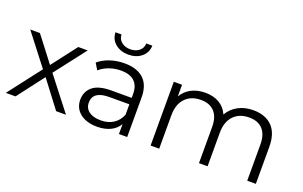

<svg xmlns="http://www.w3.org/2000/svg" viewBox="-86 -1107 2347 1488"><g transform="rotate(20 1087.5 -363.5)"><path d="M434 0 267 -220 99 0H19L227 -270L29 -526H109L267 -320L425 -526H503L305 -270L515 0Z M1020 -326V0H952V-82Q928 -40 881.5 -17.5Q835 5 771 5Q727 5 691.5 -6Q656 -17 631 -37Q606 -57 592.5 -85Q579 -113 579 -148Q579 -215 627.5 -256Q676 -297 782 -297H949V-329Q949 -398 911 -433Q873 -468 800 -468Q749 -468 703.5 -451.5Q658 -435 625 -406L593 -459Q633 -493 688.5 -511.5Q744 -530 807 -530Q910 -530 965 -479Q1020 -428 1020 -326ZM949 -158V-244H784Q649 -244 649 -150Q649 -104 684 -77.5Q719 -51 782 -51Q842 -51 885 -78.5Q928 -106 949 -158ZM657 -732H707Q708 -693 737 -670Q766 -647 809 -647Q852 -647 881 -670Q910 -693 911 -732H961Q959 -673 916 -638Q873 -603 809 -603Q745 -603 702 -638Q659 -673 657 -732Z M2081 -305V0H2010V-298Q2010 -380 1970.5 -423Q1931 -466 1859 -466Q1777 -466 1730 -416Q1683 -366 1683 -276V0H1612V-298Q1612 -380 1572.5 -423Q1533 -466 1460 -466Q1379 -466 1331.5 -416Q1284 -366 1284 -276V0H1213V-526H1281V-430Q1309 -478 1358.5 -504Q1408 -530 1474 -530Q1540 -530 1588.5 -502Q1637 -474 1661 -419Q1690 -471 1744.5 -500.5Q1799 -530 1869 -530Q1969 -530 2025 -473.5Q2081 -417 2081 -305Z"/></g></svg>

Font: CMG Sans
Style: Regular
Weight: 400
Designer: Julieta Ulanovsky
Foundry: Julieta Ulanovsky
Version: Version 7.200